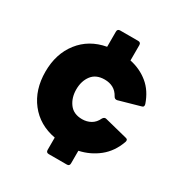

<svg xmlns="http://www.w3.org/2000/svg" viewBox="-171 -861 936 987"><g transform="rotate(30 297.0 -367.0)"><path d="M258 0Q242 0 242 -16V-89Q144 -107 87.5 -179.5Q31 -252 31 -359Q31 -465 87.5 -537.5Q144 -610 242 -628V-718Q242 -734 258 -734H365Q381 -734 381 -718V-627Q443 -614 489.5 -576Q536 -538 559 -471Q564 -454 548 -451L424 -416Q410 -413 403 -426Q389 -452 367 -464Q345 -476 316 -476Q265 -476 239.5 -442.5Q214 -409 214 -359Q214 -310 239.5 -275.5Q265 -241 316 -241Q344 -241 367 -254Q390 -267 403 -295Q411 -308 423 -305L558 -271Q574 -268 568 -251Q544 -184 494.5 -144.5Q445 -105 381 -91V-16Q381 0 365 0Z"/></g></svg>

Font: LINE Seed Sans ExtraBold
Style: Regular
Weight: 800
Designer: LINE VX Design & Dalton Maag Ltd & Sandoll Inc
Foundry: Dalton Maag Ltd
Version: Version 1.003